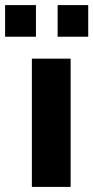

<svg xmlns="http://www.w3.org/2000/svg" viewBox="-49 -733 366 753"><path d="M76 0V-503H228V0ZM177 -589V-713H297V-589ZM-29 -589V-713H92V-589Z"/></svg>

Font: Cairo ExtraBold
Style: Regular
Weight: 800
Designer: Mohamed Gaber, Accademia di Belle Arti di Urbino
Foundry: Kief Type Foundry, Accademia di Belle Arti di Urbino
Version: Version 3.117